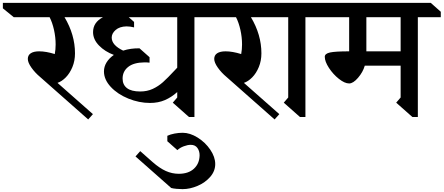

<svg xmlns="http://www.w3.org/2000/svg" viewBox="-126 -806 3094 1339"><path d="M324 -686Q397 -564 397 -434Q397 -382 379 -338.5Q361 -295 333 -266.5Q305 -238 275 -228L522 -10L489 27L154 -269Q118 -299 93 -334.5Q68 -370 68 -395Q68 -421 88.5 -434.5Q109 -448 147 -448Q195 -448 256 -429Q262 -460 262 -496Q262 -547 250.5 -598Q239 -649 220 -686H-30L-106 -748V-786H460L536 -724V-686Z M1390 -686H1230V10H1192L1079 -90L1110 -126V-164Q1070 -128 1024 -108Q978 -88 920 -88Q844 -88 769 -118.5Q694 -149 646.5 -200Q599 -251 599 -308Q599 -341 617 -370.5Q635 -400 668 -423Q606 -446 564.5 -488.5Q523 -531 523 -582Q523 -650 592 -686H446L376 -748V-786H1320L1390 -724ZM772 -686 809 -653V-615Q782 -622 756 -622Q708 -621 680.5 -597Q653 -573 653 -544Q653 -491 733 -453Q785 -470 847 -469L917 -407V-369Q905 -371 881 -371Q806 -370 767.5 -339Q729 -308 729 -258Q729 -215 759.5 -191.5Q790 -168 852 -168Q900 -168 939 -186Q978 -204 1010.5 -233Q1043 -262 1093 -316L1110 -334V-686Z M1375 338Q1375 387 1340.5 427Q1306 467 1252.5 490Q1199 513 1147 513Q1129 513 1105.5 511Q1082 509 1068 505L819 285L852 248L938 324Q987 367 1030.5 386.5Q1074 406 1121 406Q1188 406 1226.5 370.5Q1265 335 1266 277Q1266 247 1250.5 225.5Q1235 204 1204 204Q1183 204 1156 214Q1129 224 1111 241L1041 179V141Q1062 131 1091 125.5Q1120 120 1148 120Q1199 120 1252.5 153.5Q1306 187 1340.5 238Q1375 289 1375 338Z M1624 -686Q1697 -564 1697 -434Q1697 -382 1679 -338.5Q1661 -295 1633 -266.5Q1605 -238 1575 -228L1822 -10L1789 27L1454 -269Q1418 -299 1393 -334.5Q1368 -370 1368 -395Q1368 -421 1388.5 -434.5Q1409 -448 1447 -448Q1495 -448 1556 -429Q1562 -460 1562 -496Q1562 -547 1550.5 -598Q1539 -649 1520 -686H1270L1194 -748V-786H1760L1836 -724V-686Z M2004 -686V10H1966L1853 -90L1884 -126V-686H1816L1746 -748V-786H2094L2164 -724V-686Z M2788 -686V10H2750L2637 -90L2668 -126V-348H2418Q2405 -303 2371 -263.5Q2337 -224 2309 -224Q2278 -224 2237.5 -256Q2197 -288 2168 -332.5Q2139 -377 2139 -410Q2139 -432 2175.5 -440Q2212 -448 2309 -448V-686H2038L1964 -748V-786H2878L2948 -724V-686ZM2668 -686H2429V-448H2667L2668 -447Z"/></svg>

Font: Inknut
Style: Antiqua
Weight: 400
Designer: Claus Eggers Srensen
Foundry: Claus Eggers Srensen
Version: Version 1.000; ttfautohint (v1.2) -l 7 -r 28 -G 50 -x 13 -D 